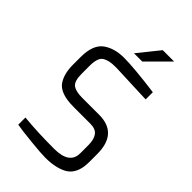

<svg xmlns="http://www.w3.org/2000/svg" viewBox="-275 -1028 1133 1133"><g transform="rotate(45 292.0 -461.5)"><path d="M272 -798 379 -931H474L341 -798ZM65 -494V-560Q65 -661 117 -700Q169 -738 250 -738Q331 -738 513 -714V-654L263 -664H247Q196 -664 168 -646Q139 -628 139 -560V-494Q139 -432 164 -414Q188 -396 241 -396H383Q539 -396 539 -224V-156Q539 -55 474 -20Q420 8 337 8Q302 8 214 -1Q125 -10 87 -17V-77Q197 -66 337 -66Q465 -66 465 -156V-224Q465 -271 447 -296Q429 -322 383 -322H243Q129 -322 94 -377Q65 -423 65 -494Z"/></g></svg>

Font: Mina
Style: Regular
Weight: 400
Version: Version 1.000